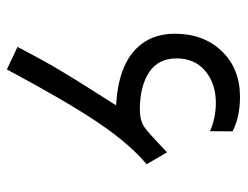

<svg xmlns="http://www.w3.org/2000/svg" viewBox="-96 -568 681 528"><g transform="rotate(90 244.0 -304.5)"><path d="M263.7 -558.1Q210.4 -558.1 175.8 -529.1Q141.1 -500 141.1 -450.2Q141.1 -399.4 179.7 -374.3Q218.3 -349.1 281.7 -349.1Q311.5 -349.1 329.6 -361.3Q340.3 -369.1 351.1 -378.7Q361.8 -388.2 376.2 -401.9Q390.6 -415.5 399.4 -423.8L432.1 -367.7Q375.5 -320.3 316.9 -233.2Q258.3 -146 171.4 16.6L109.4 -12.7Q129.9 -51.8 144.8 -78.9Q159.7 -106 176.8 -134.3Q193.8 -162.6 200.4 -173.3Q207 -184.1 230.7 -221.4Q254.4 -258.8 263.7 -273.4L270 -283.7L257.8 -284.7Q167.5 -291.5 120.4 -333.5Q73.2 -375.5 73.2 -445.3Q73.2 -524.4 121.3 -574.5Q169.4 -624.5 247.1 -624.5Q274.4 -624.5 298.1 -619.4Q321.8 -614.3 341.8 -604L341.3 -542Q304.2 -558.1 263.7 -558.1Z"/></g></svg>

Font: Shabnam Light FD-WOL
Style: Light-FD-WOL
Weight: 300
Foundry: DejaVu fonts team - Redesigned by Saber Rastikerdar - Based on Vazir font
Version: Version 5.0.0